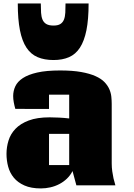

<svg xmlns="http://www.w3.org/2000/svg" viewBox="-20 -1058 763 1096"><path d="M416 0 394 -81.5Q381.3 -56.6 361.8 -38.1Q342.3 -19.5 318.4 -7.1Q294.4 5.4 267.3 11.5Q240.2 17.6 213.4 17.6Q157.2 17.6 119.4 0.7Q81.5 -16.1 58.8 -43.7Q36.1 -71.3 26.6 -106.7Q17.1 -142.1 17.1 -179.7Q17.1 -218.3 28.6 -255.6Q40 -293 68.1 -322.5Q96.2 -352.1 143.8 -370.1Q191.4 -388.2 263.7 -388.2Q288.6 -388.2 317.4 -386.7Q346.2 -385.3 375 -381.8V-517.6H259.8V-436L67.4 -436.5Q62 -455.6 58.6 -474.1Q55.2 -492.7 55.2 -509.8Q55.2 -539.1 67.6 -565.7Q80.1 -592.3 110.6 -612.3Q141.1 -632.3 192.6 -644Q244.1 -655.8 322.8 -655.8Q393.6 -655.8 442.9 -647Q492.2 -638.2 524.9 -623.5Q557.6 -608.9 576.2 -589.6Q594.7 -570.3 604 -549.1Q613.3 -527.8 615.5 -506.1Q617.7 -484.4 617.7 -464.8V-125.5Q617.7 -102.1 620.8 -80.1Q624 -58.1 627.9 -40Q632.8 -19 638.7 0ZM259.8 -293.9V-115.7H375V-293.9ZM285.6 -715.3Q233.4 -715.3 194.8 -731.7Q156.2 -748 131.1 -785.9Q106 -823.7 93.8 -885.5Q81.5 -947.3 81.5 -1038.1H212.9Q212.9 -1008.8 214.4 -985.6Q215.8 -962.4 222.7 -946Q229.5 -929.7 244.4 -920.9Q259.3 -912.1 285.6 -912.1Q310.5 -912.1 324.5 -920.9Q338.4 -929.7 345 -946Q351.6 -962.4 352.8 -985.8Q354 -1009.3 354 -1038.1H485.8Q485.8 -947.3 473.4 -885.5Q460.9 -823.7 436.3 -785.9Q411.6 -748 374 -731.7Q336.4 -715.3 285.6 -715.3Z"/></svg>

Font: Coda Caption ExtraBold
Style: Regular
Weight: 800
Designer: vernon adams
Foundry: vernon adams
Version: Version 1.002